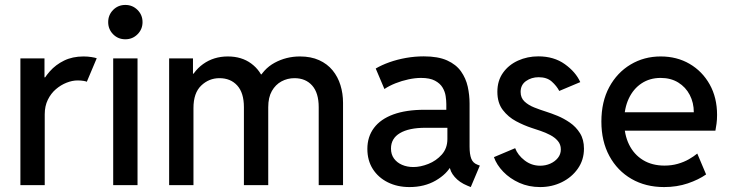

<svg xmlns="http://www.w3.org/2000/svg" viewBox="-20 -758 2995 786"><path d="M63.5 0V-519H162.1V-441.4H175.8L146 -408.2Q159.7 -438.5 183.8 -465.8Q208 -493.2 242.4 -510Q276.9 -526.9 321.8 -526.9Q339.4 -526.9 354.5 -524.4Q369.6 -522 376 -519.5L335.4 -423.3Q332 -425.3 321.3 -427Q310.5 -428.7 297.4 -428.7Q275.9 -428.7 252.4 -419.4Q229 -410.2 208.7 -392.8Q188.5 -375.5 175.8 -349.6Q163.1 -323.7 163.1 -290V0Z M443.4 0V-519H543V0ZM493.2 -597.2Q463.4 -597.2 443.1 -617.7Q422.9 -638.2 422.9 -667.5Q422.9 -696.8 443.1 -717.3Q463.4 -737.8 493.2 -737.8Q522.5 -737.8 543 -717.3Q563.5 -696.8 563.5 -667.5Q563.5 -638.2 543 -617.7Q522.5 -597.2 493.2 -597.2Z M672.4 0V-519H770V-456.5H787.1L748 -408.2Q768.1 -464.8 811.5 -495.8Q855 -526.9 912.6 -526.9Q969.2 -526.9 1008.3 -498Q1047.4 -469.2 1061.5 -422.9L1027.3 -453.6H1075.2L1033.2 -422.9Q1056.6 -475.1 1104.2 -501Q1151.9 -526.9 1208 -526.9Q1252.9 -526.9 1286.4 -511.7Q1319.8 -496.6 1341.6 -470Q1363.3 -443.4 1373.8 -409.2Q1384.3 -375 1384.3 -337.4V0H1284.7V-319.3Q1284.7 -377.9 1257.8 -408Q1231 -438 1185.5 -438Q1156.7 -438 1132.3 -424.8Q1107.9 -411.6 1093 -385.5Q1078.1 -359.4 1078.1 -319.3V0H978.5V-319.3Q978.5 -377.9 951.2 -408Q923.8 -438 878.4 -438Q835.4 -438 803.7 -407.7Q772 -377.4 772 -315.9V0Z M1656.2 7.8Q1606.9 7.8 1567.9 -11.5Q1528.8 -30.8 1506.3 -65.9Q1483.9 -101.1 1483.9 -148.4Q1483.9 -198.2 1511 -234.4Q1538.1 -270.5 1590.3 -289.6Q1642.6 -308.6 1717.3 -308.6H1827.6V-234.9H1721.7Q1654.3 -234.9 1617.4 -213.1Q1580.6 -191.4 1580.6 -149.9Q1580.6 -126 1592.8 -109.1Q1605 -92.3 1625.7 -83.3Q1646.5 -74.2 1672.4 -74.2Q1701.2 -74.2 1733.4 -86.9Q1765.6 -99.6 1788.6 -125.2Q1811.5 -150.9 1811.5 -189V-242.7L1807.1 -271.5V-332Q1807.1 -346.2 1804.4 -364.5Q1801.8 -382.8 1791.7 -399.7Q1781.7 -416.5 1760.7 -427.7Q1739.7 -439 1703.6 -439Q1679.7 -439 1652.1 -433.1Q1624.5 -427.2 1598.9 -417Q1573.2 -406.7 1553.7 -393.6L1518.1 -477.5Q1542 -491.7 1574.2 -503.2Q1606.4 -514.6 1642.6 -521Q1678.7 -527.3 1714.8 -527.3Q1773.4 -527.3 1810.3 -510.7Q1847.2 -494.1 1867.2 -465.8Q1887.2 -437.5 1894.8 -403.3Q1902.3 -369.1 1902.3 -334V-158.2Q1902.3 -126.5 1909.2 -108.6Q1916 -90.8 1934.1 -84L1944.3 -80.1L1907.2 7.8L1893.1 2Q1860.8 -11.2 1841.3 -33.7Q1821.8 -56.2 1820.8 -78.6L1839.8 -69.3H1804.7L1828.6 -83Q1810.1 -45.9 1763.9 -19Q1717.8 7.8 1656.2 7.8Z M2191.4 7.8Q2144.5 7.8 2106 -9.5Q2067.4 -26.9 2040.3 -54.9Q2013.2 -83 2002 -114.7L2088.9 -151.4Q2099.6 -123 2127.7 -101.3Q2155.8 -79.6 2191.4 -79.6Q2213.4 -79.6 2232.7 -88.1Q2252 -96.7 2263.9 -111.6Q2275.9 -126.5 2275.9 -146.5Q2275.9 -166.5 2263.7 -180.9Q2251.5 -195.3 2232.4 -205.3Q2213.4 -215.3 2192.9 -222.2Q2172.4 -229 2156.2 -234.4Q2125 -244.6 2092.8 -261.7Q2060.5 -278.8 2038.3 -307.9Q2016.1 -336.9 2016.1 -382.3Q2016.1 -427.7 2039.3 -460.2Q2062.5 -492.7 2100.8 -510Q2139.2 -527.3 2183.6 -527.3Q2247.6 -527.3 2292.2 -495.4Q2336.9 -463.4 2355.5 -421.9L2269.5 -385.7Q2258.8 -406.2 2238.8 -424.1Q2218.8 -441.9 2185.1 -441.9Q2155.8 -441.9 2133.5 -426.3Q2111.3 -410.6 2111.3 -381.8Q2111.3 -357.4 2127.2 -342.5Q2143.1 -327.6 2167 -318.1Q2190.9 -308.6 2215.8 -300.8Q2236.3 -294.4 2262.5 -283.7Q2288.6 -272.9 2313.2 -255.9Q2337.9 -238.8 2354.2 -212.9Q2370.6 -187 2370.6 -149.4Q2370.6 -103.5 2345.7 -67.9Q2320.8 -32.2 2280 -12.2Q2239.3 7.8 2191.4 7.8Z M2698.7 7.8Q2623 7.8 2565.2 -25.6Q2507.3 -59.1 2474.6 -119.4Q2441.9 -179.7 2441.9 -260.3Q2441.9 -341.8 2474.1 -401.4Q2506.3 -460.9 2561.5 -493.9Q2616.7 -526.9 2684.6 -526.9Q2751 -526.9 2803 -496.6Q2855 -466.3 2885.3 -412.4Q2915.5 -358.4 2915.5 -287.6Q2915.5 -268.1 2913.3 -251.7Q2911.1 -235.4 2908.7 -223.1H2517.1V-298.3H2820.3Q2820.3 -337.4 2803.7 -369.4Q2787.1 -401.4 2756.6 -420.2Q2726.1 -439 2684.6 -439Q2640.1 -439 2606.4 -416.7Q2572.8 -394.5 2554 -354.5Q2535.2 -314.5 2535.2 -261.2Q2535.2 -207 2555.2 -166.3Q2575.2 -125.5 2612.3 -102.8Q2649.4 -80.1 2700.2 -80.1Q2729.5 -80.1 2754.9 -87.4Q2780.3 -94.7 2800.3 -106.2Q2820.3 -117.7 2834.5 -129.4L2870.6 -43.9Q2840.3 -22.5 2795.7 -7.3Q2751 7.8 2698.7 7.8Z"/></svg>

Font: Reddit Sans Medium
Style: Regular
Weight: 500
Designer: Stephen Hutchings
Foundry: Reddit
Version: Version 1.014